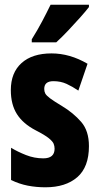

<svg xmlns="http://www.w3.org/2000/svg" viewBox="-20 -786 421 816"><path d="M358 -165Q358 -76 308.5 -33Q259 10 173 10Q134 10 98 3Q62 -4 27 -21V-158Q55 -141 90.5 -127Q126 -113 164 -113Q212 -113 212 -154Q212 -165 208 -175Q204 -185 187.5 -198.5Q171 -212 132 -232Q78 -260 52 -301Q26 -342 26 -403Q26 -477 71.5 -518Q117 -559 199 -559Q277 -559 352 -515L313 -401Q288 -418 263 -429.5Q238 -441 207 -441Q168 -441 168 -408Q168 -397 172.5 -388.5Q177 -380 193 -368Q209 -356 244 -335Q292 -306 325 -268Q358 -230 358 -165ZM358 -756Q345 -739 321 -712Q297 -685 270 -656.5Q243 -628 219 -606H115V-619Q140 -659 159.5 -696Q179 -733 195 -766H358Z"/></svg>

Font: Noto Sans Tamil ExtraCondensed ExtraBold
Style: Regular
Weight: 800
Width: 2
Designer: Jelle Bosma - Monotype Design Team
Foundry: Monotype Imaging Inc.
Version: Version 2.004; ttfautohint (v1.8.4.7-5d5b)